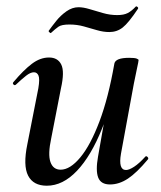

<svg xmlns="http://www.w3.org/2000/svg" viewBox="-20 -578 512 611"><path d="M129 13Q86 13 69.5 -19Q53 -51 67 -119L102 -297Q107 -327 102.5 -337.5Q98 -348 88 -348Q77 -348 63 -337Q49 -326 31 -309Q27 -305 23 -309Q19 -313 23 -317Q55 -355 81.5 -375Q108 -395 136 -395Q164 -395 175 -372.5Q186 -350 174 -297L143 -138Q132 -87 140.5 -62.5Q149 -38 173 -38Q203 -38 235.5 -77Q268 -116 296.5 -191.5Q325 -267 344 -376L360 -375Q340 -257 305 -169.5Q270 -82 225 -34.5Q180 13 129 13ZM330 9Q301 9 292.5 -13Q284 -35 292 -80L344 -376Q348 -394 391 -394Q409 -394 415 -391.5Q421 -389 421 -387Q421 -383 416 -360.5Q411 -338 406 -312L365 -89Q356 -37 381 -37Q391 -37 407 -47.5Q423 -58 442 -79Q445 -83 449.5 -78.5Q454 -74 450 -70Q415 -28 387 -9.5Q359 9 330 9ZM142 -473Q141 -472 137.5 -475Q134 -478 135 -480Q145 -494 159 -511.5Q173 -529 191.5 -542Q210 -555 230 -555Q245 -555 265 -549Q285 -543 307.5 -536.5Q330 -530 353 -530Q374 -530 386.5 -536.5Q399 -543 412 -557Q414 -559 417.5 -556Q421 -553 419 -550Q389 -505 370.5 -490.5Q352 -476 328 -476Q309 -476 288.5 -482Q268 -488 246.5 -494Q225 -500 201 -500Q176 -500 166 -493Q156 -486 142 -473Z"/></svg>

Font: Cormorant Light SemiBold
Style: Italic
Weight: 600
Italic angle: -10°
Version: Version 4.000